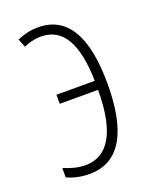

<svg xmlns="http://www.w3.org/2000/svg" viewBox="-110 -603 543 678"><g transform="rotate(-20 162.0 -264.5)"><path d="M110 10C226 10 278 -91 278 -268C278 -444 226 -539 115 -539C87 -539 61 -533 36 -522L49 -490C65 -499 90 -505 113 -505C195 -505 236 -435 239 -293H95V-259H239C239 -98 191 -24 107 -24C79 -24 52 -32 26 -43V-8C45 2 76 10 110 10Z"/></g></svg>

Font: Noto Sans ExtraCondensed ExtraLight
Style: Regular
Weight: 200
Width: 2
Designer: Monotype Design Team
Foundry: Monotype Imaging Inc.
Version: Version 2.013